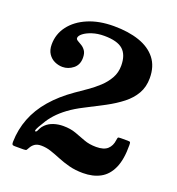

<svg xmlns="http://www.w3.org/2000/svg" viewBox="-138 -872 917 994"><g transform="rotate(20 320.5 -375.0)"><path d="M606 -208.8Q605.8 -221.3 603.8 -224.1Q601.8 -227 589.3 -227H552.5Q538.8 -227 536.9 -224.3Q535 -221.5 533.3 -209.3Q529.5 -177.3 509.4 -158.9Q489.3 -140.5 447.3 -140.5Q409.3 -140.5 380.1 -151.5Q351 -162.5 321.1 -173.5Q291.3 -184.5 251.3 -184.5Q224 -184.5 199 -176.4Q174 -168.3 156.5 -151.3Q145.5 -140.5 140.6 -130.8Q135.8 -121 132.9 -114.9Q130 -108.8 124.5 -108.8Q119.8 -108.8 122.6 -117Q125.5 -125.3 132.4 -137.5Q139.3 -149.8 146.8 -161.3Q161.5 -187.8 184.4 -213.1Q207.3 -238.5 240.3 -262.9Q273.3 -287.3 318.3 -310Q373 -337.5 421.6 -363.5Q470.3 -389.5 507.4 -418.6Q544.5 -447.7 565.6 -484.5Q586.8 -521.2 586.8 -570Q586.8 -635 553.8 -677Q520.8 -719 461 -739.5Q401.3 -760 320.8 -760Q239.8 -760 178.9 -734.1Q118 -708.2 83.9 -663.2Q49.7 -618.2 49.7 -561Q49.7 -529.5 63.4 -509.4Q77 -489.2 98.1 -479.6Q119.3 -470 141.3 -470Q173 -470 199.4 -490.9Q225.8 -511.7 225.8 -550.5Q225.8 -575.5 216.1 -589.4Q206.5 -603.2 193.8 -610.7Q181 -618.2 171.4 -623.9Q161.8 -629.5 161.8 -637Q161.8 -649.2 179.1 -662.9Q196.5 -676.5 225.8 -686Q255 -695.5 290.8 -695.5Q363.3 -695.5 394.5 -667.5Q425.8 -639.5 425.8 -580Q425.8 -542 408.4 -511Q391 -480 363.5 -454.5Q336 -429 304.9 -407.5Q273.7 -386 245.7 -366.5Q176.7 -318.3 130 -264Q83.2 -209.8 59.4 -148.5Q35.5 -87.3 34 -17.8Q34 -7.2 36.9 -3.6Q39.7 0 51 0H98.5Q112 0 114.9 -3.9Q117.8 -7.7 122 -16Q130 -31.5 143.5 -40.8Q157 -50 178.8 -50Q206.3 -50 233.1 -41Q260 -32 289.1 -20Q318.3 -8 352.5 1Q386.8 10 428.8 10Q484 10 523.9 -11.8Q563.8 -33.5 585.3 -81.8Q606.8 -130 606 -208.8Z"/></g></svg>

Font: Besley
Style: Regular
Weight: 400
Designer: Owen Earl
Foundry: indestructible type*
Version: Version 4.000